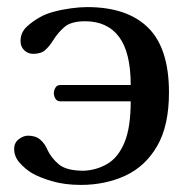

<svg xmlns="http://www.w3.org/2000/svg" viewBox="-20 -522 547 542"><path d="M150 -236Q141 -236 136.5 -243.5Q132 -251 132 -259Q132 -267 136.5 -274.5Q141 -282 150 -282H349Q349 -374 316 -418Q283 -462 220 -462Q180 -462 161 -445Q142 -428 130 -408Q120 -392 108 -381Q96 -370 74 -370Q59 -370 48.5 -380Q38 -390 38 -406Q38 -430 55 -446Q72 -462 92 -473Q107 -482 130.5 -488.5Q154 -495 180 -498.5Q206 -502 226 -502Q339 -502 398 -444Q457 -386 457 -261Q457 -167 423.5 -109.5Q390 -52 333.5 -26Q277 0 208 0Q163 0 127 -10.5Q91 -21 69 -34Q50 -46 35 -63Q20 -80 20 -102Q20 -119 33 -129Q46 -139 59 -139Q81 -139 94 -127.5Q107 -116 114 -99Q124 -77 145.5 -58.5Q167 -40 217 -40Q254 -42 284 -60Q314 -78 331.5 -120Q349 -162 349 -236Z"/></svg>

Font: Marmelad
Style: Regular
Weight: 400
Designer: Manvel Shmavonyan
Foundry: Cyreal
Version: Version 1.110; ttfautohint (v1.8.4.7-5d5b)